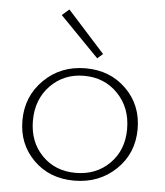

<svg xmlns="http://www.w3.org/2000/svg" viewBox="-52 -754 692 806"><g transform="rotate(5 294.5 -351.0)"><path d="M342 -514 178 -682 208 -708 365 -534ZM290 6Q186 6 119 -60.5Q52 -127 52 -227Q52 -329 122.5 -398.5Q193 -468 298 -468Q401 -468 469 -401Q537 -334 537 -233Q537 -130 466 -62Q395 6 290 6ZM293 -27Q380 -27 436.5 -83.5Q493 -140 493 -229Q493 -319 436.5 -377.5Q380 -436 294 -436Q209 -436 152.5 -378Q96 -320 96 -230Q96 -141 151.5 -84Q207 -27 293 -27Z"/></g></svg>

Font: EauTestSC Light
Style: Regular
Weight: 300
Designer: Christian Thalmann (Catharsis Fonts)
Version: Version 0.001;PS 000.001;hotconv 1.0.88;makeotf.lib2.5.64775